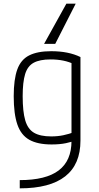

<svg xmlns="http://www.w3.org/2000/svg" viewBox="-20 -810 540 1050"><path d="M343 -790H394L282 -570H221ZM88 175Q231 175 301 122Q371 69 371 -39V-489L387 -458Q358 -472 326 -478.5Q294 -485 256 -485Q198 -485 164.5 -467Q131 -449 117.5 -405Q104 -361 104 -284Q104 -200 118 -152Q132 -104 166 -84Q200 -64 260 -64Q296 -64 326.5 -70.5Q357 -77 387 -88L402 -45Q374 -34 340.5 -27Q307 -20 262 -20Q186 -20 140.5 -45.5Q95 -71 75 -129Q55 -187 55 -284Q55 -376 74.5 -430Q94 -484 139.5 -507Q185 -530 260 -530Q355 -530 420 -498V-41Q420 89 336.5 154.5Q253 220 88 220Z"/></svg>

Font: M PLUS Code Latin Light
Style: Regular
Weight: 300
Designer: Coji Morishita
Foundry: UNDERFOREST DESIGN
Version: Version 1.002; ttfautohint (v1.8.3)